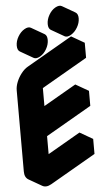

<svg xmlns="http://www.w3.org/2000/svg" viewBox="-72 -1178 707 1273"><g transform="rotate(-5 281.5 -541.5)"><path d="M130 -550Q130 -577 142 -606.5Q154 -636 174 -661.5Q194 -687 217 -700L520 -875V-775L217 -600V-380L520 -555V-455L217 -280V-60L520 -235V-135L217 40Q182 60 156 45Q130 30 130 -10ZM217 -810Q190 -795 173 -805Q156 -815 156 -845Q156 -875 173 -905Q190 -935 217 -950Q243 -965 260 -955Q277 -945 277 -915Q277 -885 260 -855Q243 -825 217 -810ZM433 -935Q407 -920 389.5 -930Q372 -940 372 -970Q372 -1000 389.5 -1030Q407 -1060 433 -1075Q459 -1090 476.5 -1080Q494 -1070 494 -1040Q494 -1010 476.5 -980Q459 -950 433 -935ZM520 -235 217 -60 130 -110 433 -285ZM520 -555 217 -380 130 -430 433 -605ZM520 -875 217 -700Q194 -687 174 -661.5Q154 -636 142 -606.5Q130 -577 130 -550V-10Q130 30 156 45L69 -5Q43 -20 43 -60V-600Q43 -627 55 -656.5Q67 -686 87 -711.5Q107 -737 130 -750L433 -925ZM260 -955Q243 -965 217 -950Q190 -935 173 -905Q156 -875 156 -845Q156 -815 173 -805L86 -855Q69 -865 69 -895Q69 -925 86.5 -955Q104 -985 130 -1000Q156 -1015 173 -1005ZM477 -1080Q459 -1090 433 -1075Q407 -1060 389.5 -1030Q372 -1000 372 -970Q372 -940 390 -930L303 -980Q286 -990 286 -1020Q286 -1050 303 -1080Q320 -1110 346 -1125Q373 -1140 390 -1130Z"/></g></svg>

Font: Nabla Normal
Style: Regular
Weight: 400
Designer: Arthur Reinders Folmer
Version: Version 1.000